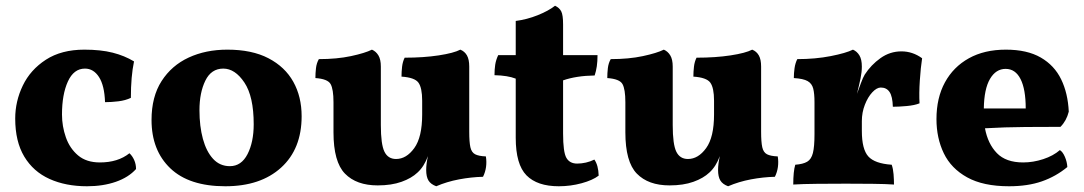

<svg xmlns="http://www.w3.org/2000/svg" viewBox="-20 -640 3777 669"><path d="M454 -51Q428 -22 383.5 -6.5Q339 9 283 9Q209 9 152.5 -16.5Q96 -42 64.5 -94.5Q33 -147 33 -227Q33 -287 59.5 -342Q86 -397 140 -432Q194 -467 274 -467Q331 -467 372.5 -456.5Q414 -446 447 -426Q436 -374 436 -299Q417 -290 392.5 -287Q368 -284 346 -284Q344 -342 325 -371.5Q306 -401 276 -401Q237 -401 216.5 -356Q196 -311 196 -241Q196 -200 209.5 -161.5Q223 -123 252 -98.5Q281 -74 328 -74Q391 -74 431 -106Q441 -97 447.5 -82.5Q454 -68 454 -51Z M765 9Q639 9 573.5 -53.5Q508 -116 508 -222Q508 -303 543 -357.5Q578 -412 637.5 -439.5Q697 -467 772 -467Q858 -467 915.5 -437Q973 -407 1002 -355Q1031 -303 1031 -235Q1031 -121 959.5 -56Q888 9 765 9ZM781 -61Q821 -61 842.5 -103Q864 -145 864 -207Q864 -304 831.5 -352.5Q799 -401 758 -401Q716 -401 695.5 -359Q675 -317 675 -256Q675 -200 687 -156Q699 -112 722.5 -86.5Q746 -61 781 -61Z M1296 6Q1222 6 1182 -35Q1142 -76 1142 -179V-284Q1142 -329 1132 -347Q1122 -365 1079 -368Q1079 -385 1081 -402.5Q1083 -420 1091 -434Q1154 -434 1203 -444.5Q1252 -455 1276 -467Q1290 -461 1298.5 -447Q1307 -433 1307 -408V-204Q1307 -137 1319.5 -111.5Q1332 -86 1360 -86Q1396 -86 1423.5 -124Q1451 -162 1451 -241V-289Q1451 -334 1438 -352Q1425 -370 1379 -373Q1379 -390 1381 -407.5Q1383 -425 1390 -439Q1456 -439 1508.5 -447Q1561 -455 1584 -467Q1599 -461 1607 -447Q1615 -433 1615 -408V-181Q1615 -145 1619 -127Q1623 -109 1635.5 -102.5Q1648 -96 1673 -95Q1676 -76 1673.5 -58Q1671 -40 1663 -24Q1622 -23 1579.5 -15Q1537 -7 1500 9Q1481 2 1473 -11Q1465 -24 1465 -48Q1465 -68 1471 -96Q1458 -60 1435 -39Q1414 -19 1379 -6.5Q1344 6 1296 6Z M1927 9Q1852 9 1814.5 -29Q1777 -67 1777 -160V-366Q1749 -377 1703 -378Q1703 -398 1705.5 -414.5Q1708 -431 1716 -448H1777V-567Q1816 -572 1853.5 -587Q1891 -602 1914 -620Q1929 -613 1935.5 -600.5Q1942 -588 1942 -555V-448H2062Q2062 -426 2059.5 -409Q2057 -392 2052 -377Q1988 -376 1942 -360V-175Q1942 -110 1953.5 -90Q1965 -70 1991 -70Q2006 -70 2021.5 -73.5Q2037 -77 2051 -84Q2065 -64 2066 -28Q2045 -12 2006.5 -1.5Q1968 9 1927 9Z M2313 6Q2239 6 2199 -35Q2159 -76 2159 -179V-284Q2159 -329 2149 -347Q2139 -365 2096 -368Q2096 -385 2098 -402.5Q2100 -420 2108 -434Q2171 -434 2220 -444.5Q2269 -455 2293 -467Q2307 -461 2315.5 -447Q2324 -433 2324 -408V-204Q2324 -137 2336.5 -111.5Q2349 -86 2377 -86Q2413 -86 2440.5 -124Q2468 -162 2468 -241V-289Q2468 -334 2455 -352Q2442 -370 2396 -373Q2396 -390 2398 -407.5Q2400 -425 2407 -439Q2473 -439 2525.5 -447Q2578 -455 2601 -467Q2616 -461 2624 -447Q2632 -433 2632 -408V-181Q2632 -145 2636 -127Q2640 -109 2652.5 -102.5Q2665 -96 2690 -95Q2693 -76 2690.5 -58Q2688 -40 2680 -24Q2639 -23 2596.5 -15Q2554 -7 2517 9Q2498 2 2490 -11Q2482 -24 2482 -48Q2482 -68 2488 -96Q2475 -60 2452 -39Q2431 -19 2396 -6.5Q2361 6 2313 6Z M2983 -184Q2983 -120 3005.5 -95Q3028 -70 3087 -66Q3092 -52 3093.5 -33Q3095 -14 3095 3Q3067 1 3020 0.5Q2973 0 2928 0Q2879 0 2827 0.5Q2775 1 2744 3Q2744 -43 2751 -66Q2778 -68 2792.5 -76.5Q2807 -85 2812.5 -107Q2818 -129 2818 -172V-284Q2818 -314 2813.5 -331.5Q2809 -349 2794 -357.5Q2779 -366 2746 -368Q2746 -385 2748.5 -402.5Q2751 -420 2758 -434Q2821 -434 2874.5 -444.5Q2928 -455 2952 -467Q2966 -461 2974.5 -447Q2983 -433 2983 -408Q2983 -389 2978.5 -367Q2974 -345 2966 -313Q2973 -332 2980 -351Q2987 -370 2993 -380Q3015 -414 3048 -437.5Q3081 -461 3121 -461Q3160 -461 3193 -437Q3188 -405 3185 -359.5Q3182 -314 3184 -280Q3167 -273 3139 -270.5Q3111 -268 3091 -268Q3090 -304 3079.5 -319.5Q3069 -335 3049 -335Q3035 -335 3019.5 -318.5Q3004 -302 2993.5 -275Q2983 -248 2983 -218Z M3496 9Q3406 9 3350 -22Q3294 -53 3268.5 -106Q3243 -159 3243 -225Q3243 -299 3272.5 -353Q3302 -407 3356 -437Q3410 -467 3485 -467Q3559 -467 3606.5 -439.5Q3654 -412 3677.5 -363.5Q3701 -315 3704 -251Q3696 -219 3675 -198Q3625 -198 3553 -197.5Q3481 -197 3412 -193Q3422 -139 3453.5 -106.5Q3485 -74 3545 -74Q3580 -74 3615 -85.5Q3650 -97 3673 -117Q3683 -111 3690.5 -93.5Q3698 -76 3699 -58Q3659 -25 3610 -8Q3561 9 3496 9ZM3484 -400Q3450 -400 3429.5 -365Q3409 -330 3408 -262H3554Q3554 -329 3536 -364.5Q3518 -400 3484 -400Z"/></svg>

Font: Vollkorn ExtraBold
Style: Regular
Weight: 800
Designer: Friedrich Althausen
Foundry: Friedrich Althausen
Version: Version 5.000; ttfautohint (v1.8.3)